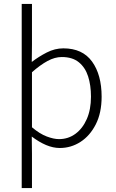

<svg xmlns="http://www.w3.org/2000/svg" viewBox="-20 -738 586 973"><path d="M90 215V-718H142V-513L141 -424Q176 -451 217 -472Q258 -493 301 -493Q398 -493 446.5 -426Q495 -359 495 -248Q495 -166 465.5 -108Q436 -50 388 -19Q340 12 283 12Q249 12 213.5 -3Q178 -18 141 -46L142 41V215ZM279 -33Q326 -33 362.5 -60Q399 -87 420 -135Q441 -183 441 -248Q441 -306 426.5 -351Q412 -396 379.5 -422.5Q347 -449 293 -449Q258 -449 221 -429Q184 -409 142 -372V-93Q181 -60 216.5 -46.5Q252 -33 279 -33Z"/></svg>

Font: Assistant Light
Style: Regular
Weight: 300
Designer: Hebrew By Ben Nathan, Latin by Paul Hunt
Version: Version 3.000